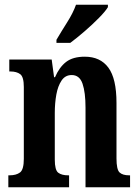

<svg xmlns="http://www.w3.org/2000/svg" viewBox="-20 -786 587 806"><path d="M15 0V-50H20Q48 -50 64 -62Q80 -74 80 -119V-421Q80 -463 65 -474.5Q50 -486 23 -486H19V-536H197L207 -462H211Q229 -504 257.5 -526Q286 -548 336 -548Q401 -548 435 -502Q469 -456 469 -354V-121Q469 -74 482 -62Q495 -50 522 -50H526V0H339V-334Q339 -398 326.5 -434.5Q314 -471 281 -471Q254 -471 238.5 -448Q223 -425 216.5 -389Q210 -353 210 -312V-116Q210 -72 224.5 -61Q239 -50 266 -50H270V0ZM217 -619Q237 -653 262 -692.5Q287 -732 299 -766H433V-756Q423 -739 395.5 -711Q368 -683 335 -654.5Q302 -626 275 -606H217Z"/></svg>

Font: Noto Serif Hebrew ExtraCondensed
Style: Bold
Weight: 700
Width: 2
Designer: Monotype Design Team
Foundry: Monotype Imaging Inc.
Version: Version 2.004; ttfautohint (v1.8.4.7-5d5b)